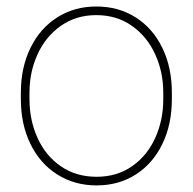

<svg xmlns="http://www.w3.org/2000/svg" viewBox="-20 -558 590 588"><path d="M274.9 -538.1Q343.3 -538.1 395.8 -504.6Q448.2 -471.2 477.3 -411.1Q506.3 -351.1 506.3 -274.4V-253.9Q506.3 -177.2 477.3 -117.2Q448.2 -57.1 396 -23.7Q343.8 9.8 275.9 9.8Q208 9.8 155.3 -23.7Q102.5 -57.1 73.2 -117.2Q43.9 -177.2 43.9 -253.9V-274.4Q43.9 -351.1 73.2 -411.1Q102.5 -471.2 155 -504.6Q207.5 -538.1 274.9 -538.1ZM275.9 -16.6Q337.9 -16.6 384.3 -48.8Q430.7 -81.1 455.3 -135.5Q480 -189.9 480 -253.9V-274.4Q480 -337.4 455.3 -391.6Q430.7 -445.8 384 -478.8Q337.4 -511.7 274.9 -511.7Q212.9 -511.7 166.3 -478.8Q119.6 -445.8 95 -391.6Q70.3 -337.4 70.3 -274.4V-253.9Q70.3 -189.9 95 -135.5Q119.6 -81.1 166.3 -48.8Q212.9 -16.6 275.9 -16.6Z"/></svg>

Font: Heebo Thin
Style: Regular
Weight: 250
Designer: Oded Ezer
Foundry: Meir Sadan
Version: Version 2.001; ttfautohint (v1.5.14-ce02) -l 8 -r 50 -G 200 